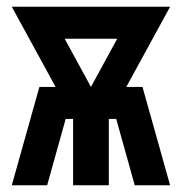

<svg xmlns="http://www.w3.org/2000/svg" viewBox="-20 -550 540 570"><path d="M15 0 97 -292H145L15 -530H485L355 -292H403L485 0H380L325 -197H303V0H197V-197H175L120 0ZM250 -292 328 -435H172Z"/></svg>

Font: Iosevka SS01
Style: Bold
Weight: 700
Monospace: yes
Designer: Belleve Invis
Foundry: Belleve Invis
Version: 2.3.3; ttfautohint (v1.8.3)